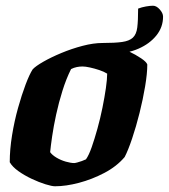

<svg xmlns="http://www.w3.org/2000/svg" viewBox="-20 -650 589 670"><path d="M172 0Q161 0 138.5 -7Q116 -14 90.5 -26Q65 -38 44 -53Q23 -68 14 -84Q14 -128 22 -177.5Q30 -227 43 -273.5Q56 -320 69.5 -355.5Q83 -391 94 -408Q104 -419 131 -434.5Q158 -450 194 -465Q230 -480 268 -490Q306 -500 338 -500Q353 -500 377.5 -492Q402 -484 428 -471.5Q454 -459 472.5 -446.5Q491 -434 494 -425Q494 -394 486.5 -349Q479 -304 467 -256Q455 -208 441 -166.5Q427 -125 415 -102Q387 -69 344 -46.5Q301 -24 255.5 -12Q210 0 172 0ZM239 -81Q242 -81 249.5 -83Q257 -85 265.5 -88Q274 -91 280 -94Q290 -108 300 -136.5Q310 -165 320 -201Q330 -237 337.5 -274Q345 -311 349.5 -342.5Q354 -374 354 -393Q343 -400 326.5 -405.5Q310 -411 294 -414.5Q278 -418 268 -418Q258 -418 248 -416Q238 -414 228 -409Q211 -375 198 -333.5Q185 -292 176 -250.5Q167 -209 162 -174.5Q157 -140 155 -119Q162 -109 177 -100Q192 -91 209.5 -86Q227 -81 239 -81ZM375 -463Q367 -463 357.5 -464Q348 -465 338 -468V-500Q381 -500 406 -503.5Q431 -507 443.5 -518.5Q456 -530 459 -554Q462 -578 462 -620Q475 -625 489.5 -627.5Q504 -630 514 -630Q526 -630 537.5 -617Q549 -604 549 -592Q549 -555 525.5 -526Q502 -497 463 -480Q424 -463 375 -463Z"/></svg>

Font: Texturina 12pt Black
Style: Italic
Weight: 900
Italic angle: -11°
Designer: Guillermo Torres Carreño
Foundry: Omnibus-Type
Version: Version 1.002